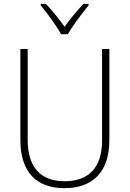

<svg xmlns="http://www.w3.org/2000/svg" viewBox="-20 -969 674 999"><path d="M298 -791H333C358 -835 407 -900 441 -941V-949H414C379 -911 345 -870 316 -830C288 -869 251 -916 218 -949H192V-941C224 -903 273 -836 298 -791ZM549 -240V-714H511V-237C511 -92 436 -26 317 -26C194 -26 124 -95 124 -243V-714H86V-241C86 -75 168 10 316 10C456 10 549 -68 549 -240Z"/></svg>

Font: Noto Sans SemiCondensed ExtraLight
Style: Regular
Weight: 200
Width: 4
Designer: Monotype Design Team
Foundry: Monotype Imaging Inc.
Version: Version 2.013